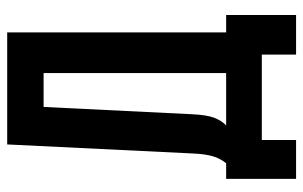

<svg xmlns="http://www.w3.org/2000/svg" viewBox="-173 -567 834 528"><g transform="rotate(-90 244.0 -303.0)"><path d="M466.8 94.2H357.9V0H123V94.2H16.1V-98.1H59.1Q72.8 -115.2 78.6 -136Q84.5 -156.7 85.9 -189L110.8 -700.2H418.9V-98.1H466.8ZM213.9 -600.1 193.8 -190.9Q191.9 -152.3 184.6 -132.1Q177.2 -111.8 163.1 -98.1H307.1V-600.1Z"/></g></svg>

Font: VL Bebas Neue Bold
Style: Regular
Weight: 700
Designer: Ryoichi Tsunekawa
Foundry: Ryoichi Tsunekawa
Version: Version 1.300